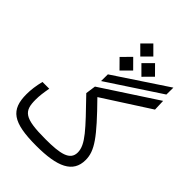

<svg xmlns="http://www.w3.org/2000/svg" viewBox="-260 -1007 1117 1117"><g transform="rotate(45 298.5 -448.5)"><path d="M257.3 2.4C431.2 2.4 519.5 -37.6 519.5 -142.6C519.5 -217.8 474.6 -280.8 308.6 -449.7L597.2 -635.3L594.7 -704.6L255.4 -482.9L246.6 -420.4C395 -266.6 456.1 -205.6 456.1 -141.1C456.1 -76.7 388.7 -63 268.6 -63C91.8 -63 64.9 -90.8 64.9 -185.1C64.9 -216.8 68.8 -244.6 76.2 -286.1H20.5C9.8 -243.2 4.9 -206.1 4.9 -169.9C4.9 -42 63 2.4 257.3 2.4ZM257.8 -530.8 582 -744.1 582.5 -801.3 258.3 -586.4ZM406.2 -714.4 461.9 -770.5 406.2 -826.7 350.1 -770.5ZM290.5 -649.9 346.7 -706.1 290.5 -762.7 234.9 -706.1ZM318.4 -793 372.1 -846.7 318.4 -900.4 264.6 -846.7Z"/></g></svg>

Font: Cascadia Code PL Light
Style: Regular
Weight: 300
Monospace: yes
Designer: Aaron Bell
Foundry: Saja Typeworks
Version: Version 2404.023